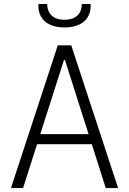

<svg xmlns="http://www.w3.org/2000/svg" viewBox="-20 -962 660 982"><path d="M584 0 344.5 -730H275.5L36 0H98L169.5 -224.5H449.5L521 0ZM176.5 -941.5C172 -871.5 217.5 -821.5 310 -821.5C402.5 -821.5 448 -871.5 443.5 -941.5H398.5C398.5 -898 374 -861 310 -861C246 -861 221.5 -898 221.5 -941.5ZM186 -276 307 -654.5H312.5L433 -276Z"/></svg>

Font: Monaspace Argon ExtraLight
Style: Regular
Weight: 200
Designer: Riley Cran & the Lettermatic Team
Foundry: Lettermatic
Version: Version 1.000 (Monaspace Argon)